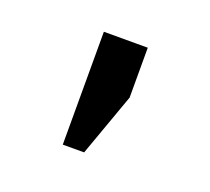

<svg xmlns="http://www.w3.org/2000/svg" viewBox="-55 -752 388 355"><g transform="rotate(20 139.0 -575.0)"><path d="M96.7 -463.4V-685.5H183.1V-587.4L138.7 -463.4Z"/></g></svg>

Font: Yantramanav
Style: Regular
Weight: 400
Version: Version 1.001;PS 1.0;hotconv 1.0.72;makeotf.lib2.5.5900; ttf